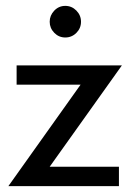

<svg xmlns="http://www.w3.org/2000/svg" viewBox="-20 -633 461 653"><path d="M36.5 -410.5H394.5L149 -66H384.5V0H8.5L254 -345H36.5ZM202 -505.5Q180 -505.5 164.5 -521.5Q149 -537.5 149 -559Q149 -580.5 164.5 -596.8Q180 -613 202 -613Q224 -613 239.8 -597Q255.5 -581 255.5 -559Q255.5 -537 239.8 -521.2Q224 -505.5 202 -505.5Z"/></svg>

Font: League Spartan Thin
Style: Regular
Weight: 400
Version: Version 2.002